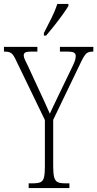

<svg xmlns="http://www.w3.org/2000/svg" viewBox="-27 -951 492 971"><path d="M118 0V-24H142Q166 -24 178.5 -30Q191 -36 195.5 -54Q200 -72 200 -109V-344L55 -644Q41 -675 29.5 -682.5Q18 -690 -3 -690H-7V-714H162V-690H133Q107 -690 100 -685Q93 -680 93 -671Q93 -662 99 -649Q105 -636 114 -618L169 -499Q184 -467 198 -436.5Q212 -406 225 -376Q233 -392 243.5 -415.5Q254 -439 270 -471L341 -618Q351 -639 353.5 -649.5Q356 -660 356 -668Q356 -679 347.5 -684.5Q339 -690 313 -690H276V-714H445V-690H442Q422 -690 411 -681.5Q400 -673 384 -640L242 -345V-110Q242 -73 247 -54.5Q252 -36 264.5 -30Q277 -24 300 -24H324V0ZM195 -784Q217 -827 234.5 -862Q252 -897 263 -931H319V-921Q309 -904 290 -877.5Q271 -851 248.5 -822.5Q226 -794 206 -771H195Z"/></svg>

Font: Noto Serif Hebrew ExtraCondensed ExtraLight
Style: Regular
Weight: 200
Width: 2
Designer: Monotype Design Team
Foundry: Monotype Imaging Inc.
Version: Version 2.004; ttfautohint (v1.8.4.7-5d5b)